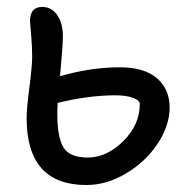

<svg xmlns="http://www.w3.org/2000/svg" viewBox="-20 -526 547 556"><path d="M230 9.8Q57.1 9.8 57.1 -184.1Q57.1 -211.4 65.2 -273.9Q73.2 -336.4 73.2 -361.8Q73.2 -392.1 70.1 -426Q66.9 -460 66.9 -464.8Q66.9 -505.9 102.1 -505.9Q129.9 -505.9 146 -481.9Q162.1 -458 162.1 -420.9Q162.1 -394.5 153.8 -305.2Q242.2 -331.1 327.1 -331.1Q397.9 -331.1 434.6 -299.3Q471.2 -267.6 471.2 -214.8Q471.2 -162.6 436.8 -110.4Q402.3 -58.1 345.7 -24.2Q289.1 9.8 230 9.8ZM146 -194.8Q146 -128.4 163.8 -99.1Q181.6 -69.8 233.9 -69.8Q289.1 -69.8 336.9 -117.2Q384.8 -164.6 384.8 -225.1Q384.8 -235.4 365.2 -242.7Q345.7 -250 314 -250Q236.8 -250 147 -228Q146 -214.8 146 -194.8Z"/></svg>

Font: Shantell Sans Normal
Style: Regular
Weight: 400
Designer: Stephen Nixon, Anya Danilova, Shantell Martin
Foundry: Arrow Type
Version: Version 1.006;[559af2be0]